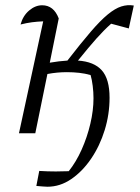

<svg xmlns="http://www.w3.org/2000/svg" viewBox="-20 -506 532 729"><path d="M52 0 144 -425Q121 -424 101.5 -421.5Q82 -419 58 -413Q67 -446 90.5 -466Q114 -486 140 -486Q184 -486 203 -436L169 -268Q204 -274 236 -276Q288 -343 324.5 -385.5Q361 -428 389 -451Q417 -474 440.5 -481.5Q464 -489 488 -485L469 -398L402 -416Q374 -391 346 -359.5Q318 -328 276 -276Q337 -272 366.5 -239Q396 -206 396 -135Q396 -72 377.5 -12Q359 48 326 96.5Q293 145 250.5 174Q208 203 160 203Q154 203 142 202Q130 201 118 200L129 143Q145 144 160.5 144.5Q176 145 192 145Q204 145 216.5 144.5Q229 144 241 144Q269 109 290 62Q311 15 323 -36Q335 -87 335 -133Q335 -156 332 -180Q329 -204 324 -221Q303 -227 280.5 -229.5Q258 -232 234 -232Q197 -232 160 -225L114 0Z"/></svg>

Font: Piazzolla Light
Style: Italic
Weight: 300
Italic angle: -11.3°
Designer: Juan Pablo del Peral
Foundry: Huerta Tipografica
Version: Version 1.330